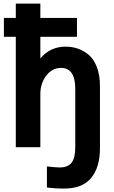

<svg xmlns="http://www.w3.org/2000/svg" viewBox="-20 -832 646 1085"><path d="M2 -624V-730.5H69.3V-811.5H208V-730.5H415V-624H208V-502.9H209Q264.6 -568.4 350.6 -568.4Q384.8 -568.4 416 -558.6Q447.3 -548.8 477.5 -525.4Q507.8 -502 526.4 -455.6Q544.9 -409.2 544.9 -344.7V2.9Q544.9 115.2 494.6 174.3Q444.3 233.4 344.7 233.4Q300.8 234.4 245.1 227.5V108.4Q293.9 114.3 316.4 114.3Q363.3 114.3 384.3 87.9Q405.3 61.5 405.3 -2V-329.1Q405.3 -448.2 325.2 -448.2Q274.4 -448.2 241.2 -404.3Q208 -360.4 208 -300.8V0H69.3V-624Z"/></svg>

Font: Gothic A1 ExtraBold
Style: Regular
Weight: 800
Designer: HanYang I&C Co.,Ltd.
Foundry: HanYang I&C Co.,Ltd.
Version: Version 2.50